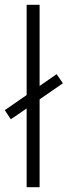

<svg xmlns="http://www.w3.org/2000/svg" viewBox="-33 -780 282 800"><path d="M78 0V-328L12 -283L-13 -321L78 -384V-760H132V-422L203 -471L229 -433L132 -366V0Z"/></svg>

Font: Noto Sans Devanagari UI Condensed Light
Style: Regular
Weight: 300
Width: 3
Designer: Jelle Bosma - Monotype Design Team
Foundry: Monotype Imaging Inc.
Version: Version 2.004; ttfautohint (v1.8.4.7-5d5b)